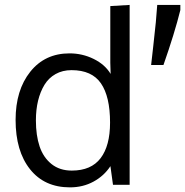

<svg xmlns="http://www.w3.org/2000/svg" viewBox="-20 -769 770 799"><path d="M608.9 -498.5Q610.4 -512.7 617.4 -573.5Q624.5 -634.3 628.4 -675.8Q632.3 -717.3 634.3 -748.5H730.5V-727.1Q706.5 -630.4 660.2 -498.5ZM278.8 -59.1Q359.4 -59.1 398.7 -110.8Q438 -162.6 438 -258.8Q438 -367.2 400.1 -422.1Q362.3 -477.1 277.8 -477.1Q240.2 -477.1 211.4 -460.9Q182.6 -444.8 165 -416Q147.5 -387.2 138.4 -349.9Q129.4 -312.5 129.4 -268.1Q129.4 -205.6 144.8 -159.7Q160.2 -113.8 194.3 -86.4Q228.5 -59.1 278.8 -59.1ZM439.5 -77.6Q413.1 -37.1 369.1 -13.2Q325.2 10.7 271 10.7Q165 10.7 105 -64.7Q44.9 -140.1 44.9 -270Q44.9 -394 106 -470.5Q167 -546.9 269.5 -546.9Q322.8 -546.9 369.9 -523.7Q417 -500.5 440.4 -461.4L439 -507.8V-743.7L519.5 -748.5V0H450.2Z"/></svg>

Font: Oxygen
Style: Regular
Weight: 400
Designer: Vernon Adams
Foundry: Vernon Adams
Version: Version Release 0.2.3 webfont; ttfautohint (v0.93.3-1d66) -l